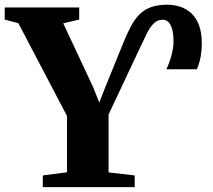

<svg xmlns="http://www.w3.org/2000/svg" viewBox="-40 -774 879 794"><path d="M137 0V-48.5L237 -61.5V-294.5L36 -678L-20.5 -693V-743H287.5V-693L221.5 -677.5L344.5 -415L370.5 -350L396 -415L472.5 -603Q487.5 -639.5 502.8 -667.8Q518 -696 537.5 -715.2Q557 -734.5 584.8 -744.5Q612.5 -754.5 652 -754.5Q678.5 -754.5 704 -746.5Q729.5 -738.5 750 -720.2Q770.5 -702 782.5 -671Q794.5 -640 794.5 -594.5Q794.5 -575.5 792.2 -556.5Q790 -537.5 785.5 -520Q781 -502.5 774 -487.5H648Q661.5 -515.5 669.5 -546.8Q677.5 -578 677.5 -600.5Q677.5 -635 671.5 -655Q665.5 -675 655.5 -683.8Q645.5 -692.5 632.5 -692.5Q612 -692.5 596.8 -678Q581.5 -663.5 569 -638.8Q556.5 -614 542.5 -584L409 -300.5V-61L517 -48.5V0Z"/></svg>

Font: Merriweather 60pt ExtraBold
Style: Regular
Weight: 800
Version: Version 2.100